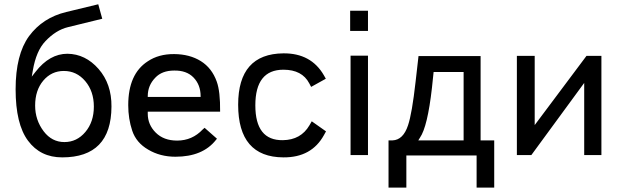

<svg xmlns="http://www.w3.org/2000/svg" viewBox="-20 -723 2894 894"><path d="M437.5 -703.1 456.1 -635.7 296.9 -596.7Q240.2 -583 191.4 -531.2Q148.4 -486.3 132.8 -394.5L127.9 -366.2L145.5 -388.7Q210.9 -472.7 293.9 -472.7Q377.9 -471.7 439 -401.9Q500 -332 499 -226.6Q498 9.8 269.5 9.8Q168 9.8 110.4 -67.9Q52.7 -145.5 52.7 -307.1Q52.7 -468.8 115.2 -554.7Q178.7 -640.6 288.1 -667ZM277.3 -392.6Q219.7 -392.6 181.6 -347.7Q143.6 -302.7 143.6 -231.4Q143.6 -164.1 183.6 -111.3Q221.7 -61.5 279.8 -61.5Q337.9 -61.5 377.4 -108.4Q417 -155.3 417 -226.6Q417 -297.9 377 -345.2Q336.9 -392.6 277.3 -392.6Z M668 -271.5H914.1V-275.4Q914.1 -328.1 880.9 -362.3Q848.6 -395.5 791 -394.5Q734.4 -394.5 703.1 -361.3Q668 -325.2 668 -275.4ZM668 -203.1V-193.4Q668 -142.6 705.1 -105.5Q742.2 -68.4 804.7 -68.4Q875 -68.4 923.8 -120.1L932.6 -127.9Q975.6 -89.8 990.2 -77.1L985.4 -71.3Q923.8 6.8 796.9 6.8Q725.6 6.8 669.9 -26.4Q614.3 -58.6 595.7 -114.3Q577.1 -169.9 577.1 -233.4Q577.1 -378.9 668 -437.5Q718.8 -471.7 791 -471.2Q863.3 -470.7 915 -438.5Q966.8 -406.2 989.3 -342.8Q1005.9 -296.9 1004.9 -203.1Z M1168.9 -232.4Q1168.9 -68.4 1296.9 -70.3Q1380.9 -71.3 1420.9 -139.6L1431.6 -158.2L1498 -111.3L1488.3 -93.8Q1430.7 10.7 1299.8 9.8Q1088.9 8.8 1088.9 -235.4Q1088.9 -472.7 1299.8 -474.6Q1428.7 -475.6 1488.3 -372.1L1497.1 -356.4Q1441.4 -326.2 1428.7 -318.4L1419.9 -335Q1386.7 -398.4 1299.8 -398.4Q1168.9 -398.4 1168.9 -232.4Z M1693.4 -463.9V-1H1612.3V-463.9ZM1610.4 -672.9H1693.4V-579.1H1610.4Z M1872.1 1V150.4H1789.1V-69.3H1807.6Q1857.4 -71.3 1879.9 -139.6Q1898.4 -194.3 1915 -341.8L1928.7 -461.9H2217.8V-69.3H2281.2V150.4H2199.2V1ZM2138.7 -69.3V-387.7H1999L1991.2 -313.5Q1970.7 -132.8 1935.5 -82L1927.7 -69.3Z M2469.7 -140.6 2710.9 -462.9H2780.3V-1H2700.2V-336.9L2454.1 -1H2386.7V-462.9H2469.7Z"/></svg>

Font: BF_TEXT
Style: Regular
Weight: 400
Foundry: EA DICE
Version: Version 1.404